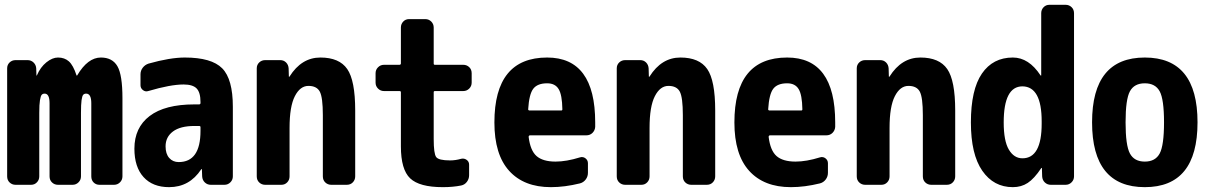

<svg xmlns="http://www.w3.org/2000/svg" viewBox="-20 -770 5040 800"><path d="M400.4 -530.3Q448.2 -530.3 469.2 -494.1Q490.2 -458 490.2 -360.4V-35.2Q490.2 -20.5 480 -10.3Q469.7 0 455.1 0H394.5Q379.9 0 370.1 -9.8Q360.4 -19.5 360.4 -35.2V-339.8Q360.4 -379.9 338.9 -379.9Q331.1 -379.9 326.7 -375Q322.3 -370.1 319.8 -352.5Q317.4 -335 317.4 -299.8V-35.2Q317.4 -20.5 307.1 -10.3Q296.9 0 282.2 0H221.7Q207 0 196.8 -9.8Q186.5 -19.5 186.5 -35.2V-339.8Q186.5 -379.9 166 -379.9Q158.2 -379.9 153.8 -375Q149.4 -370.1 146.5 -352.5Q143.6 -335 143.6 -299.8V-35.2Q143.6 -20.5 133.8 -10.3Q124 0 109.4 0H44.9Q30.3 0 20 -9.8Q9.8 -19.5 9.8 -35.2V-485.4Q9.8 -500 20 -509.8Q30.3 -519.5 44.9 -519.5H94.7Q109.4 -519.5 119.6 -509.8Q129.9 -500 130.9 -485.4L131.8 -456.1Q131.8 -455.1 132.8 -455.1Q133.8 -455.1 133.8 -456.1Q148.4 -490.2 173.3 -510.3Q198.2 -530.3 221.7 -530.3Q249 -530.3 267.1 -514.2Q285.2 -498 298.8 -456.1Q298.8 -455.1 299.8 -455.1Q301.8 -455.1 301.8 -456.1Q345.7 -530.3 400.4 -530.3Z M815.4 -224.6V-240.2Q815.4 -245.1 809.6 -245.1H790Q731.4 -245.1 700.7 -222.2Q669.9 -199.2 669.9 -160.2Q669.9 -128.9 685.1 -111.8Q700.2 -94.7 724.6 -94.7Q815.4 -94.7 815.4 -224.6ZM750 -530.3Q861.3 -530.3 905.8 -485.4Q950.2 -440.4 950.2 -325.2V-35.2Q950.2 -20.5 939.9 -10.3Q929.7 0 915 0H858.4Q843.8 0 833.5 -9.8Q823.2 -19.5 822.3 -35.2L821.3 -64.5Q821.3 -65.4 820.3 -65.4Q818.4 -65.4 818.4 -64.5Q769.5 9.8 684.6 9.8Q616.2 9.8 578.1 -32.2Q540 -74.2 540 -150.4Q540 -238.3 603.5 -286.6Q667 -335 790 -335H809.6Q814.5 -335 815.4 -339.8V-344.7Q815.4 -384.8 799.3 -401.4Q783.2 -418 745.1 -418Q690.4 -418 597.7 -390.6Q585.9 -386.7 575.7 -394.5Q565.4 -402.3 565.4 -415V-460Q565.4 -475.6 574.7 -487.8Q584 -500 598.6 -504.9Q688.5 -530.3 750 -530.3Z M1460 -309.6V-35.2Q1460 -20.5 1450.2 -10.3Q1440.4 0 1424.8 0H1360.4Q1345.7 0 1335.4 -9.8Q1325.2 -19.5 1325.2 -35.2V-290Q1325.2 -364.3 1312.5 -388.2Q1299.8 -412.1 1265.1 -412.1Q1230.5 -412.1 1208.5 -369.1Q1186.5 -326.2 1186.5 -237.3V-35.2Q1186.5 -20.5 1176.8 -10.3Q1167 0 1152.3 0H1085Q1070.3 0 1060.1 -9.8Q1049.8 -19.5 1049.8 -35.2V-485.4Q1049.8 -500 1060.1 -509.8Q1070.3 -519.5 1085 -519.5H1147.5Q1162.1 -519.5 1171.9 -509.8Q1181.6 -500 1182.6 -485.4L1183.6 -451.2Q1183.6 -450.2 1184.6 -450.2Q1186.5 -450.2 1186.5 -451.2Q1236.3 -530.3 1314.9 -530.3Q1393.6 -530.3 1426.8 -482.4Q1460 -434.6 1460 -309.6Z M1910.2 -500Q1924.8 -500 1935.1 -490.2Q1945.3 -480.5 1945.3 -464.8V-425.8Q1945.3 -411.1 1935.1 -400.9Q1924.8 -390.6 1910.2 -390.6H1792Q1787.1 -390.6 1787.1 -385.7V-190.4Q1787.1 -129.9 1797.4 -115.7Q1807.6 -101.6 1855.5 -101.6Q1877.9 -101.6 1901.4 -108.4Q1914.1 -111.3 1924.3 -104Q1934.6 -96.7 1934.6 -84V-40Q1934.6 -24.4 1925.3 -12.2Q1916 0 1901.4 2.9Q1867.2 9.8 1825.2 9.8Q1727.5 9.8 1689 -26.9Q1650.4 -63.5 1650.4 -160.2V-385.7Q1650.4 -390.6 1644.5 -390.6H1580.1Q1565.4 -390.6 1555.2 -400.9Q1544.9 -411.1 1544.9 -425.8V-464.8Q1544.9 -479.5 1555.2 -489.7Q1565.4 -500 1580.1 -500H1644.5Q1649.4 -500 1650.4 -504.9V-655.3Q1650.4 -669.9 1660.2 -680.2Q1669.9 -690.4 1684.6 -690.4H1752Q1766.6 -690.4 1776.9 -680.2Q1787.1 -669.9 1787.1 -655.3V-504.9Q1787.1 -500 1792 -500Z M2318.4 -309.6Q2323.2 -309.6 2323.2 -314.5Q2322.3 -375 2307.6 -398.9Q2293 -422.9 2259.8 -422.9Q2219.7 -422.9 2202.1 -400.4Q2184.6 -377.9 2180.7 -314.5Q2180.7 -310.5 2185.5 -309.6ZM2259.8 -530.3Q2460 -530.3 2460 -259.8V-241.2Q2459 -226.6 2448.7 -216.3Q2438.5 -206.1 2422.9 -206.1H2188.5Q2183.6 -206.1 2182.6 -200.2Q2189.5 -142.6 2215.8 -119.6Q2242.2 -96.7 2294.9 -96.7Q2339.8 -96.7 2396.5 -114.3Q2409.2 -118.2 2419.4 -110.4Q2429.7 -102.5 2429.7 -89.8V-49.8Q2429.7 -34.2 2420.4 -22Q2411.1 -9.8 2396.5 -5.9Q2333 9.8 2275.4 9.8Q2163.1 9.8 2101.6 -58.1Q2040 -126 2040 -259.8Q2040 -530.3 2259.8 -530.3Z M2960 -309.6V-35.2Q2960 -20.5 2950.2 -10.3Q2940.4 0 2924.8 0H2860.4Q2845.7 0 2835.4 -9.8Q2825.2 -19.5 2825.2 -35.2V-290Q2825.2 -364.3 2812.5 -388.2Q2799.8 -412.1 2765.1 -412.1Q2730.5 -412.1 2708.5 -369.1Q2686.5 -326.2 2686.5 -237.3V-35.2Q2686.5 -20.5 2676.8 -10.3Q2667 0 2652.3 0H2585Q2570.3 0 2560.1 -9.8Q2549.8 -19.5 2549.8 -35.2V-485.4Q2549.8 -500 2560.1 -509.8Q2570.3 -519.5 2585 -519.5H2647.5Q2662.1 -519.5 2671.9 -509.8Q2681.6 -500 2682.6 -485.4L2683.6 -451.2Q2683.6 -450.2 2684.6 -450.2Q2686.5 -450.2 2686.5 -451.2Q2736.3 -530.3 2814.9 -530.3Q2893.6 -530.3 2926.8 -482.4Q2960 -434.6 2960 -309.6Z M3318.4 -309.6Q3323.2 -309.6 3323.2 -314.5Q3322.3 -375 3307.6 -398.9Q3293 -422.9 3259.8 -422.9Q3219.7 -422.9 3202.1 -400.4Q3184.6 -377.9 3180.7 -314.5Q3180.7 -310.5 3185.5 -309.6ZM3259.8 -530.3Q3460 -530.3 3460 -259.8V-241.2Q3459 -226.6 3448.7 -216.3Q3438.5 -206.1 3422.9 -206.1H3188.5Q3183.6 -206.1 3182.6 -200.2Q3189.5 -142.6 3215.8 -119.6Q3242.2 -96.7 3294.9 -96.7Q3339.8 -96.7 3396.5 -114.3Q3409.2 -118.2 3419.4 -110.4Q3429.7 -102.5 3429.7 -89.8V-49.8Q3429.7 -34.2 3420.4 -22Q3411.1 -9.8 3396.5 -5.9Q3333 9.8 3275.4 9.8Q3163.1 9.8 3101.6 -58.1Q3040 -126 3040 -259.8Q3040 -530.3 3259.8 -530.3Z M3960 -309.6V-35.2Q3960 -20.5 3950.2 -10.3Q3940.4 0 3924.8 0H3860.4Q3845.7 0 3835.4 -9.8Q3825.2 -19.5 3825.2 -35.2V-290Q3825.2 -364.3 3812.5 -388.2Q3799.8 -412.1 3765.1 -412.1Q3730.5 -412.1 3708.5 -369.1Q3686.5 -326.2 3686.5 -237.3V-35.2Q3686.5 -20.5 3676.8 -10.3Q3667 0 3652.3 0H3585Q3570.3 0 3560.1 -9.8Q3549.8 -19.5 3549.8 -35.2V-485.4Q3549.8 -500 3560.1 -509.8Q3570.3 -519.5 3585 -519.5H3647.5Q3662.1 -519.5 3671.9 -509.8Q3681.6 -500 3682.6 -485.4L3683.6 -451.2Q3683.6 -450.2 3684.6 -450.2Q3686.5 -450.2 3686.5 -451.2Q3736.3 -530.3 3814.9 -530.3Q3893.6 -530.3 3926.8 -482.4Q3960 -434.6 3960 -309.6Z M4320.3 -254.9V-264.6Q4320.3 -409.2 4240.2 -410.2Q4162.1 -410.2 4162.1 -259.8Q4162.1 -182.6 4183.6 -146.5Q4205.1 -110.4 4240.2 -110.4Q4320.3 -110.4 4320.3 -254.9ZM4419.9 -750Q4434.6 -750 4444.8 -740.2Q4455.1 -730.5 4455.1 -714.8V-35.2Q4455.1 -20.5 4444.8 -10.3Q4434.6 0 4419.9 0H4358.4Q4343.8 0 4333.5 -9.8Q4323.2 -19.5 4322.3 -35.2L4321.3 -69.3Q4321.3 -70.3 4320.3 -70.3Q4318.4 -70.3 4318.4 -69.3Q4289.1 -25.4 4262.2 -7.8Q4235.4 9.8 4200.2 9.8Q4120.1 9.8 4072.8 -58.6Q4025.4 -127 4025.4 -259.8Q4025.4 -396.5 4071.3 -463.4Q4117.2 -530.3 4200.2 -530.3Q4266.6 -530.3 4315.4 -456.1Q4315.4 -455.1 4317.4 -455.1Q4318.4 -455.1 4318.4 -456.1V-714.8Q4318.4 -729.5 4328.1 -739.7Q4337.9 -750 4352.5 -750Z M4688 -130.4Q4706.1 -96.7 4750 -96.7Q4793.9 -96.7 4812 -130.4Q4830.1 -164.1 4830.1 -260.3Q4830.1 -356.4 4812 -389.6Q4793.9 -422.9 4750 -422.9Q4706.1 -422.9 4688 -389.6Q4669.9 -356.4 4669.9 -260.3Q4669.9 -164.1 4688 -130.4ZM4530.3 -260.3Q4530.3 -530.3 4750 -530.3Q4969.7 -530.3 4969.7 -260.3Q4969.7 9.8 4750 9.8Q4530.3 9.8 4530.3 -260.3Z"/></svg>

Font: Rounded-L Mgen+ 1m bold
Style: Bold
Weight: 700
Designer: [Source Han Sans]
Ryoko NISHIZUKA  (kana & ideographs); Paul D. Hunt (Latin, Greek & Cyrillic); Wenlong ZHANG  (bopomofo
Version: Version 1.059.20150602